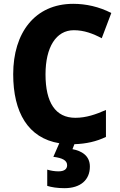

<svg xmlns="http://www.w3.org/2000/svg" viewBox="-20 -744 630 1004"><path d="M450 127C450 70 407 45 359 36L369 10C431 8 484 -4 534 -28V-169C482 -146 431 -128 374 -128C270 -128 218 -208 218 -355C218 -497 273 -586 366 -586C420 -586 467 -568 512 -544L562 -676C498 -709 429 -724 363 -724C162 -724 49 -572 49 -356C49 -156 127 -22 290 5L259 76C307 82 331 95 331 120C331 141 315 152 286 152C267 152 247 149 227 143V228C249 235 280 240 317 240C401 240 450 197 450 127Z"/></svg>

Font: Noto Sans Thai Looped SemiCondensed ExtraBold
Style: Regular
Weight: 800
Width: 4
Designer: Sasikarn Vongin, Ben Mitchell
Foundry: The Fontpad Ltd
Version: Version 1.001